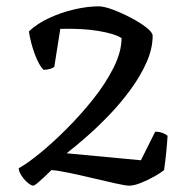

<svg xmlns="http://www.w3.org/2000/svg" viewBox="-20 -585 600 605"><path d="M85 0Q78 0 67 -9.5Q56 -19 47.5 -32Q39 -45 39 -55Q65 -69 105 -101.5Q145 -134 189.5 -178.5Q234 -223 273.5 -272.5Q313 -322 338 -372Q363 -422 363 -465Q341 -479 290 -487.5Q239 -496 170 -494L151 -374Q147 -371 138 -368Q129 -365 117 -365Q103 -379 90 -413.5Q77 -448 71 -486Q96 -510 134.5 -528Q173 -546 214.5 -555.5Q256 -565 291 -565Q308 -565 336 -554.5Q364 -544 392.5 -529Q421 -514 441 -498.5Q461 -483 461 -472Q461 -432 442 -389Q423 -346 392 -303.5Q361 -261 324.5 -223Q288 -185 252.5 -154Q217 -123 190 -102L424 -80L469 -170Q482 -170 492.5 -166Q503 -162 508 -157Q507 -138 504 -107Q501 -76 497 -49Q486 -40 465.5 -28.5Q445 -17 423.5 -8.5Q402 0 387 0Q376 0 344.5 -7Q313 -14 273 -23.5Q233 -33 197 -40.5Q161 -48 142 -49Q135 -42 123.5 -31Q112 -20 101 -10.5Q90 -1 85 0Z"/></svg>

Font: Texturina
Style: Regular
Weight: 400
Designer: Guillermo Torres Carreño
Foundry: Omnibus-Type
Version: Version 1.002; ttfautohint (v1.8.3)